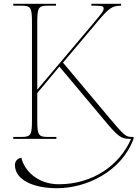

<svg xmlns="http://www.w3.org/2000/svg" viewBox="-20 -734 726 1015"><path d="M50 0H278V-10H233C183 -10 177 -21 177 -98V-242L294 -382L527 -104C600 -16 619 0 662 0H673C612 141 469 240 291 240C175 240 107 164 93 100C66 104 59 125 59 138C59 215 152 261 282 261C436 261 622 174 686 0V-10H681C645 -10 639 -15 562 -106L313 -403L490 -613C557 -693 572 -703 620 -704V-714H463V-704C510 -704 528 -704 528 -690C528 -675 517 -663 467 -603L177 -260V-616C177 -693 183 -704 233 -704H276V-714H50V-704H93C143 -704 149 -693 149 -616V-98C149 -21 143 -10 93 -10H50Z"/></svg>

Font: Noto Serif Display Thin
Style: Regular
Weight: 100
Designer: Monotype Design Team
Foundry: Monotype Imaging Inc.
Version: Version 2.009